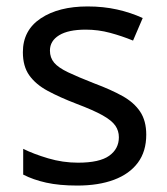

<svg xmlns="http://www.w3.org/2000/svg" viewBox="-20 -566 519 596"><path d="M434 -148Q434 -96 408 -61Q382 -26 334 -8Q286 10 220 10Q164 10 123.5 1Q83 -8 52 -24V-104Q84 -88 129.5 -74.5Q175 -61 222 -61Q289 -61 319 -82.5Q349 -104 349 -140Q349 -160 338 -176Q327 -192 298.5 -208Q270 -224 217 -244Q165 -264 128 -284Q91 -304 71 -332Q51 -360 51 -404Q51 -472 106.5 -509Q162 -546 252 -546Q301 -546 343.5 -536.5Q386 -527 423 -510L393 -440Q359 -454 322 -464Q285 -474 246 -474Q192 -474 163.5 -456.5Q135 -439 135 -409Q135 -387 148 -371.5Q161 -356 191.5 -341.5Q222 -327 273 -307Q324 -288 360 -268Q396 -248 415 -219.5Q434 -191 434 -148Z"/></svg>

Font: lguzrati15
Style: Book
Weight: 400
Designer: Jelle Bosma - Monotype Design Team, Universal Thirst
Foundry: Monotype Imaging Inc.
Version: Version 2.106